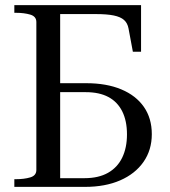

<svg xmlns="http://www.w3.org/2000/svg" viewBox="-20 -730 664 750"><path d="M36 -710H531V-528H499L482 -619Q478 -640 464.5 -652Q451 -664 424.5 -669.5Q398 -675 355 -675H215V-34H310Q365 -34 402 -55Q439 -76 457.5 -114.5Q476 -153 476 -205Q476 -258 457.5 -295Q439 -332 403.5 -351Q368 -370 315 -370H175V-405H317Q396 -405 453.5 -381Q511 -357 542 -312.5Q573 -268 573 -206Q573 -144 540.5 -97.5Q508 -51 449.5 -25.5Q391 0 312 0H36V-30H42Q74 -30 98 -37Q122 -44 122 -66V-644Q122 -666 98 -673Q74 -680 42 -680H36Z"/></svg>

Font: Roboto Serif 144pt
Style: Regular
Weight: 400
Version: Version 1.008